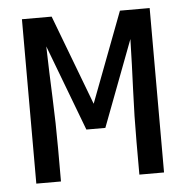

<svg xmlns="http://www.w3.org/2000/svg" viewBox="-43 -562 587 605"><g transform="rotate(-5 250.0 -260.0)"><path d="M48 0V-520H142L250 -235L358 -520H452V0H374V-104Q374 -185 377.5 -266Q381 -347 383 -428L280 -156H220L117 -428Q119 -347 122.5 -266Q126 -185 126 -104V0Z"/></g></svg>

Font: Iosevka Curly
Style: Regular
Weight: 400
Monospace: yes
Designer: Belleve Invis
Foundry: Belleve Invis
Version: Version 22.1.2; ttfautohint (v1.8.4)